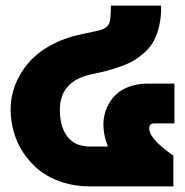

<svg xmlns="http://www.w3.org/2000/svg" viewBox="-20 -669 665 689"><path d="M306.2 -401.9Q194.8 -377.4 194.8 -274.9Q194.8 -213.4 222.2 -178.2Q249.5 -143.1 304.2 -143.1H367.2Q354 -175.8 351.6 -208.5Q349.1 -241.2 358.6 -269.8Q368.2 -298.3 387.5 -320.8Q406.7 -343.3 438.7 -356.2Q470.7 -369.1 511.2 -369.1H606V-226.1H533.2Q516.6 -226.1 515.6 -210.4Q513.7 -184.1 557.1 -145.5Q576.2 -127.9 602.1 -110.8V0H304.2Q250 0 203.1 -15.1Q156.2 -30.3 122.8 -56.6Q89.4 -83 65.4 -118.4Q41.5 -153.8 29.8 -194.1Q18.1 -234.4 18.1 -276.9Q18.1 -321.8 34.2 -363.8Q50.3 -405.8 81.3 -442.4Q112.3 -479 162.4 -506.6Q212.4 -534.2 275.9 -546.9Q337.4 -559.6 346.2 -563Q367.2 -570.8 373 -588.4Q377.9 -603.5 377.9 -648.9H558.1Q559.1 -610.8 552 -579.1Q544.9 -547.4 533.2 -524.7Q521.5 -502 501.5 -483.4Q481.4 -464.8 461.9 -452.9Q442.4 -440.9 413.3 -430.7Q384.3 -420.4 361.6 -414.6Q338.9 -408.7 306.2 -401.9Z"/></svg>

Font: LT Superior Black
Style: Regular
Weight: 900
Designer: Daniel Lyons
Foundry: LyonsType
Version: Version 2.005